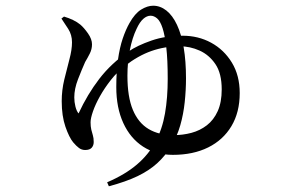

<svg xmlns="http://www.w3.org/2000/svg" viewBox="-20 -579 1040 672"><path d="M355 59Q418 32 459 -3Q500 -38 524 -82.5Q548 -127 557.5 -182Q567 -237 567 -303Q567 -370 562 -413Q557 -456 549 -480.5Q541 -505 530 -514.5Q519 -524 507 -524Q494 -524 481.5 -513Q469 -502 458 -478Q443 -447 434.5 -404Q426 -361 426 -314Q426 -240 445 -194.5Q464 -149 500 -127.5Q536 -106 587 -106Q620 -106 650 -114Q680 -122 704 -140.5Q728 -159 742 -190Q756 -221 756 -266Q756 -322 734 -354.5Q712 -387 678.5 -402Q645 -417 609 -417Q557 -417 510 -400.5Q463 -384 417 -348Q390 -327 368 -299Q346 -271 330 -242.5Q314 -214 305.5 -189.5Q297 -165 297 -151Q297 -136 299.5 -125.5Q302 -115 305 -105.5Q308 -96 308 -82Q308 -70 301 -62Q294 -54 278 -54Q266 -54 256.5 -61Q247 -68 236 -81Q222 -98 209 -135.5Q196 -173 196 -225Q196 -263 205 -300.5Q214 -338 223 -371.5Q232 -405 232 -431Q232 -457 219 -477.5Q206 -498 195 -514L204 -521Q221 -516 235.5 -509Q250 -502 261 -493Q274 -482 288 -462Q302 -442 302 -424Q302 -407 294.5 -392Q287 -377 278 -362Q266 -335 253 -301.5Q240 -268 240 -238Q240 -222 244 -206Q248 -190 255 -182Q286 -249 327.5 -303Q369 -357 430 -399Q461 -420 510 -437Q559 -454 619 -454Q674 -454 719 -429.5Q764 -405 791.5 -360Q819 -315 819 -253Q819 -186 790 -137.5Q761 -89 708.5 -63Q656 -37 585 -37Q525 -37 480.5 -66Q436 -95 411.5 -148.5Q387 -202 387 -274Q387 -329 393 -371Q399 -413 409.5 -444Q420 -475 433 -498Q452 -532 474 -545.5Q496 -559 516 -559Q541 -559 562.5 -542Q584 -525 599.5 -492Q615 -459 623 -412Q631 -365 631 -305Q631 -264 626.5 -221.5Q622 -179 611 -140.5Q600 -102 579 -67Q558 -33 530 -7.5Q502 18 461.5 37.5Q421 57 361 73Z"/></svg>

Font: Noto Serif SC ExtraLight Medium
Style: Regular
Weight: 500
Version: Version 2.002-H1;hotconv 1.1.0;makeotfexe 2.6.0